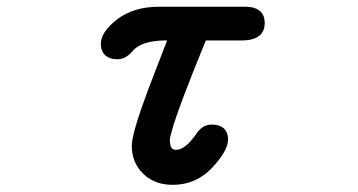

<svg xmlns="http://www.w3.org/2000/svg" viewBox="-20 -503 1040 557"><path d="M593.8 -141.6Q618.2 -141.6 629.9 -129.9Q641.6 -118.2 641.6 -98.6Q641.6 -65.4 594.7 -15.6Q547.9 33.2 481.4 33.2Q427.7 33.2 395.5 1Q362.3 -31.2 362.3 -80.1Q362.3 -116.2 410.2 -244.1L464.8 -385.7H458Q389.6 -384.8 364.3 -354.5Q344.7 -331.1 320.8 -331.1Q296.9 -331.1 284.7 -343.3Q272.5 -355.5 272.5 -376Q272.5 -410.2 320.3 -447.3Q368.2 -483.4 440.4 -483.4H692.4Q721.7 -483.4 736.3 -468.8Q748 -457 748 -436Q748 -415 735.4 -402.3Q718.8 -385.7 681.6 -385.7H577.1Q496.1 -188.5 478.5 -123Q472.7 -103.5 472.7 -97.7Q472.7 -73.2 484.4 -69.3Q487.3 -68.4 491.2 -68.4Q516.6 -68.4 547.9 -112.3Q566.4 -141.6 593.8 -141.6Z"/></svg>

Font: FakePearl
Style: SemiBold
Weight: 400
Version: Version 1.2